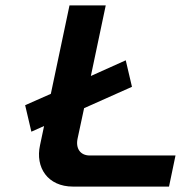

<svg xmlns="http://www.w3.org/2000/svg" viewBox="-20 -690 673 710"><path d="M73 -301 96 -203 143 -224 128 -153C110 -71 156 0 250 0H605L629 -115H312C277 -115 259 -141 267 -178L291 -290L468 -369L445 -467L316 -409L371 -670H237L168 -343Z"/></svg>

Font: LT Wave Text Bold Italic
Style: Regular
Weight: 700
Designer: Daniel Lyons
Version: Version 2.5 (Glyphs App)